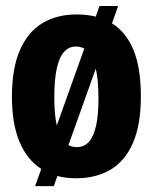

<svg xmlns="http://www.w3.org/2000/svg" viewBox="-20 -588 515 647"><path d="M98.3 39.3 315.3 -567.7H378.2L161.2 39.3ZM236 12.7Q167.7 12.7 119.2 -18.6Q70.8 -49.8 45.5 -110.7Q20.2 -171.5 20.2 -262.3Q20.2 -358 47.2 -419.3Q74.2 -480.7 122.8 -510Q171.5 -539.3 238.2 -539.3Q308.3 -539.3 356.7 -509.7Q405 -480 429.8 -419.5Q454.7 -359 454.7 -263.7Q454.7 -168 428.2 -106.8Q401.8 -45.5 352.8 -16.4Q303.7 12.7 236 12.7ZM238.5 -92.2Q263.3 -92.2 279.4 -109.9Q295.5 -127.7 303.7 -164Q311.8 -200.3 311.8 -256.2Q311.8 -316.3 303.2 -355.2Q294.7 -394 278.2 -412.6Q261.7 -431.2 235.8 -431.2Q211.8 -431.2 195.7 -413Q179.5 -394.8 171.2 -357Q163 -319.2 163 -259.8Q163 -173.8 182.1 -133Q201.2 -92.2 238.5 -92.2Z"/></svg>

Font: Bricolage Grotesque 96pt ExtraBold SemiCondensed
Style: Regular
Weight: 800
Width: 4
Version: Version 1.001;gftools[0.9.33.dev8+g029e19f]